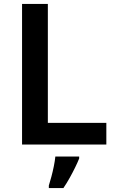

<svg xmlns="http://www.w3.org/2000/svg" viewBox="-20 -734 591 975"><path d="M92 0V-714H223V-110H520V0ZM382 71Q374 91 361.5 116.5Q349 142 334 169Q319 196 302 221H228V208Q234 189 241 163Q248 137 253.5 109.5Q259 82 261 61H382Z"/></svg>

Font: Noto Sans Nag Mundari SemiBold
Style: Regular
Weight: 600
Version: Version 1.000